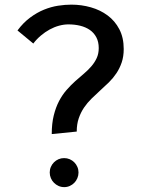

<svg xmlns="http://www.w3.org/2000/svg" viewBox="-20 -778 690 807"><path d="M500 -572Q500 -540.5 491.5 -515.5Q483 -490.5 469.2 -470Q455.5 -449.5 437.8 -432Q420 -414.5 401.2 -397.8Q382.5 -381 364.8 -363.5Q347 -346 333.2 -325.8Q319.5 -305.5 311 -280.8Q302.5 -256 302.5 -225L197.5 -214.5Q197.5 -259 206 -293Q214.5 -327 228.2 -353.2Q242 -379.5 259.8 -399.8Q277.5 -420 296.2 -436.8Q315 -453.5 332.8 -468.5Q350.5 -483.5 364.2 -499.5Q378 -515.5 386.5 -534Q395 -552.5 395 -576Q395 -602 385 -621Q375 -640 357.8 -652Q340.5 -664 317.2 -669.8Q294 -675.5 267.5 -675.5Q248.5 -675.5 228.2 -670Q208 -664.5 188.8 -654Q169.5 -643.5 151.8 -628.5Q134 -613.5 120 -595L53.5 -650Q78 -683 106.8 -704.2Q135.5 -725.5 165.2 -737.5Q195 -749.5 224.2 -754Q253.5 -758.5 280 -758.5Q322.5 -758.5 362 -747.2Q401.5 -736 432.2 -713.2Q463 -690.5 481.5 -655.2Q500 -620 500 -572ZM189 -53Q189 -65.5 193.8 -76.5Q198.5 -87.5 206.8 -95.8Q215 -104 226 -108.8Q237 -113.5 249.5 -113.5Q262 -113.5 273 -108.8Q284 -104 292.2 -95.8Q300.5 -87.5 305.2 -76.5Q310 -65.5 310 -53Q310 -40.5 305.2 -29.2Q300.5 -18 292.5 -9.8Q284.5 -1.5 273.5 3.5Q262.5 8.5 250 8.5Q237 8.5 226 3.5Q215 -1.5 206.8 -9.8Q198.5 -18 193.8 -29.2Q189 -40.5 189 -53Z"/></svg>

Font: B612 Mono
Style: Regular
Weight: 400
Version: Version 1.005